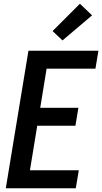

<svg xmlns="http://www.w3.org/2000/svg" viewBox="-20 -1006 546 1026"><path d="M11 0 132 -735H506L490 -639H229L195 -430H399L383 -334H179L140 -96H401L385 0ZM314 -790 261 -840 407 -986 472 -924Z"/></svg>

Font: Iosevka Curly
Style: Bold Italic
Weight: 700
Italic angle: -9°
Monospace: yes
Designer: Belleve Invis
Foundry: Belleve Invis
Version: Version 22.1.2; ttfautohint (v1.8.4)